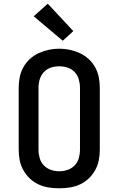

<svg xmlns="http://www.w3.org/2000/svg" viewBox="-20 -1009 640 1037"><path d="M300 8Q271 8 242.5 3.5Q214 -1 188 -13Q162 -25 141 -45Q120 -65 106 -90Q92 -115 86.5 -143Q81 -171 81 -200V-535Q81 -564 86.5 -592Q92 -620 106 -645.5Q120 -671 141.5 -690.5Q163 -710 189 -722Q215 -734 243 -740Q271 -746 300 -746Q329 -746 357 -740Q385 -734 411 -722Q437 -710 458.5 -690.5Q480 -671 494 -645.5Q508 -620 513.5 -592Q519 -564 519 -535V-200Q519 -171 513.5 -143Q508 -115 494 -90Q480 -65 459 -45Q438 -25 412 -13Q386 -1 357.5 3.5Q329 8 300 8ZM300 -84Q323 -84 345 -91.5Q367 -99 383 -115.5Q399 -132 405.5 -154.5Q412 -177 412 -200V-535Q412 -558 405.5 -580.5Q399 -603 383 -620Q367 -637 344.5 -644Q322 -651 299 -651Q276 -651 254 -643.5Q232 -636 216.5 -619Q201 -602 194.5 -580Q188 -558 188 -535V-200Q188 -177 194.5 -154.5Q201 -132 217 -115.5Q233 -99 255 -91.5Q277 -84 300 -84ZM319 -789 162 -921 238 -989 376 -841Z"/></svg>

Font: Iosevka Curly Slab SmBdEx
Style: Regular
Weight: 600
Width: 7
Monospace: yes
Designer: Belleve Invis
Foundry: Belleve Invis
Version: Version 11.1.0; ttfautohint (v1.8.3)